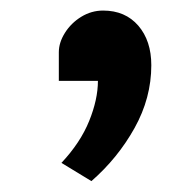

<svg xmlns="http://www.w3.org/2000/svg" viewBox="-20 -176 365 360"><path d="M173.3 -156.2Q214.8 -156.2 239.3 -127.9Q263.7 -99.6 263.7 -53.7Q263.7 7.8 232.2 64.2Q200.7 120.6 151.4 163.6L95.2 129.4Q130.9 91.3 147.2 50.8Q163.6 10.3 163.6 -24.4H90.3V-78.1Q90.3 -96.2 101.8 -114.5Q113.3 -132.8 132.3 -144.5Q151.4 -156.2 173.3 -156.2Z"/></svg>

Font: Lesson One
Style: Bold
Weight: 700
Designer: But Ko, Victor Gaultney, Annie Olsen, Julie Remington, Don Collingsworth, Eric Hays, Becca Hirsbrunner
Version: Version 1.100